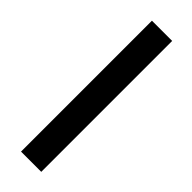

<svg xmlns="http://www.w3.org/2000/svg" viewBox="-226 -663 675 675"><g transform="rotate(45 112.0 -325.5)"><path d="M73.2 -651.4H154.3H164.1V-641.6V-10.3V-0.5H154.3H73.2H63.5V-10.3V-641.6V-651.4Z"/></g></svg>

Font: Shabnam Medium WOL
Style: Medium-WOL
Weight: 500
Foundry: DejaVu fonts team - Redesigned by Saber Rastikerdar - Based on Vazir font
Version: Version 5.0.0